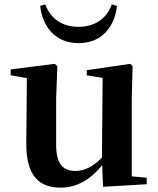

<svg xmlns="http://www.w3.org/2000/svg" viewBox="-20 -835 718 871"><path d="M255.7 16.2C339.9 16.2 406.2 -33 456 -103H503.2L469.6 -153.8C430.2 -98 378.5 -59.5 321.8 -59.5C267.4 -59.5 234.7 -88.6 234.7 -177.8V-388.7L240.2 -534.8L228 -545.4L28.4 -520.2V-493.5L132 -475.4L102 -497.7L99.3 -187.9C97.6 -37 157.3 16.2 255.7 16.2ZM447.6 12.4 645.6 0.7V-28.5L577.6 -35V-388.7L581.6 -534.8L570.9 -545.4L373.7 -516.6V-493.2L445.6 -481.6L442.4 -111.9V-109.4ZM162.3 -808.2C170.6 -726.6 221.5 -639.3 336.8 -639.3C451.4 -639.3 502.3 -726.6 510.6 -808.2L487.1 -815.2C465.7 -754.8 414.5 -713.3 336.8 -713.3C258.4 -713.3 207.9 -753.3 185.5 -815.2Z"/></svg>

Font: Source Han Serif TW VF
Style: Regular
Weight: 250
Designer: Ryoko NISHIZUKA 西塚涼子 (kana & ideographs); Frank Grießhammer (Latin, Greek & Cyrillic); Wenlong ZHANG 张文龙 (bopomofo); San
Foundry: Adobe
Version: Version 2.002;hotconv 1.1.0;makeotfexe 2.6.0